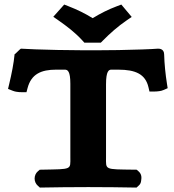

<svg xmlns="http://www.w3.org/2000/svg" viewBox="-20 -838 780 860"><path d="M454.9 -460.3C454.9 -519.9 467.6 -526 478.4 -526H509.7C587.8 -526 631.4 -505.6 645 -447.3L649.5 -428H669.3C676.3 -428 684.4 -428.3 692.8 -429.6C699.5 -430.5 706.3 -432 713.5 -435.2L731 -443L728 -461.9C721.2 -504.8 716.3 -552.5 715.3 -593.3C715.3 -620.3 692.8 -620 687.3 -620H686.2L685.1 -619.9C661.7 -617.8 585.9 -615 510.3 -613.7C483.6 -613.3 457.6 -613 434.8 -613H338.7C309.6 -613 273.7 -613.5 237.4 -614.2C167.7 -615.6 100 -618.1 76.3 -619.9L75.3 -620H74.3C70 -620 48.7 -595 45.4 -595.3C41.6 -554.4 31.9 -506.2 21 -460.8L16 -439.8L36.1 -431.8C41.4 -429.7 46.7 -428.2 51.9 -427.2C61.4 -425.4 70.7 -425 79.3 -425H98.6L103.5 -443.6C120.1 -506.7 165 -526 231.4 -526H270.5C283 -526 295.1 -519.3 295.1 -463V-134.6C295.1 -76.6 304.2 -80.8 169.2 -78L158 -77.8L150.2 -71.3C130 -54.3 130 -22.3 150.2 -5.3L158.6 2.2L170.5 2C225.1 1 295.6 0 375.6 0C455.1 0 523.7 1 579.5 2L591.4 2.2L599.8 -5.3C610.6 -14.1 611.3 -22.5 612.2 -28.8C613.7 -39.7 616.8 -56.9 599.8 -71.3L591.8 -77.9L580.5 -78C446 -79.8 454.9 -76.4 454.9 -134.6ZM357.8 -647H431.7L440.1 -655.5C472.9 -688.7 507.3 -719.4 547.9 -747.1L569.9 -762.2L523.4 -817.6L503.3 -810C464.3 -795.3 432.4 -779.2 395 -756.6C361.6 -777.5 326 -794.8 287.2 -809.9L267.6 -817.6L218.7 -762.8L241 -747.3C280.6 -719.7 317.9 -691 349.4 -656.3Z"/></svg>

Font: Linux Libertine Mono O 
Style: Mono Bold
Weight: 400
Designer: Philipp H. Poll
Foundry: Philipp H. Poll
Version: Version 5.1.7